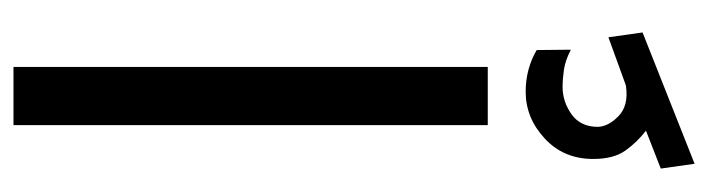

<svg xmlns="http://www.w3.org/2000/svg" viewBox="-386 -326 1005 272"><g transform="rotate(-90 116.0 -189.5)"><path d="M67.4 223.6Q50.8 210.9 39.1 194.3Q27.3 177.7 27.3 148.9Q27.3 106.9 56.4 80.1Q85.4 53.2 122.6 53.2Q154.8 53.2 181.6 68.8L182.1 117.2Q167 109.4 153.8 107.4Q140.6 105.5 129.4 105.5Q108.4 105.5 90.6 118.2Q72.8 130.9 72.8 155.3Q73.2 170.4 88.1 184.8Q103 199.2 130.4 195.3Q131.3 195.3 132.6 194.8Q133.8 194.3 135.3 193.8L199.7 170.4L206.5 218.8L20.5 292.5L13.7 244.6ZM157.7 -672.4V-0.5H75.2V-672.4Z"/></g></svg>

Font: Vazirmatn UI FD
Style: Regular
Weight: 400
Designer: Saber Rastikerdar
Foundry: Saber Rastikerdar
Version: Version 33.003